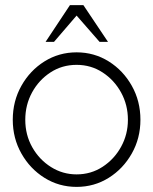

<svg xmlns="http://www.w3.org/2000/svg" viewBox="-20 -719 600 752"><path d="M280 13Q211 13 154.2 -22.5Q97.5 -58 63.8 -117.8Q30 -177.5 30 -250Q30 -323 63.8 -383Q97.5 -443 154.2 -478.5Q211 -514 280 -514Q349 -514 405.8 -478.5Q462.5 -443 496.2 -383Q530 -323 530 -250Q530 -177.5 496.2 -117.8Q462.5 -58 405.8 -22.5Q349 13 280 13ZM280 -36Q336.5 -36 382 -65.8Q427.5 -95.5 454.2 -144Q481 -192.5 481 -250Q481 -308 454.2 -356.8Q427.5 -405.5 382 -435.2Q336.5 -465 280 -465Q223 -465 177.5 -435.2Q132 -405.5 105.5 -356.8Q79 -308 79 -250Q79 -190.5 106.5 -142Q134 -93.5 179.8 -64.8Q225.5 -36 280 -36ZM306.5 -699 403 -555H370L280 -658L191.5 -555H158.5L254 -699Z"/></svg>

Font: Urbanist ExtraLight
Style: Regular
Weight: 200
Designer: Corey Hu
Foundry: Corey Hu
Version: Version 1.330; ttfautohint (v1.8.4.7-5d5b)